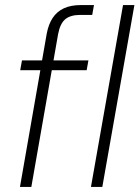

<svg xmlns="http://www.w3.org/2000/svg" viewBox="-20 -740 552 760"><path d="M59 0 165 -607Q172 -644 188.5 -669Q205 -694 232.5 -707Q260 -720 301 -720H352L345 -681H298Q259 -681 238.5 -664Q218 -647 210 -605L104 0ZM60 -462 67 -501H330L323 -462ZM340 0 467 -720H512L385 0Z"/></svg>

Font: DM Sans 18pt ExtraLight
Style: Italic
Weight: 250
Italic angle: -10°
Designer: Colophon Foundry, Jonny Pinhorn
Foundry: Colophon Foundry
Version: Version 4.004;gftools[0.9.30]